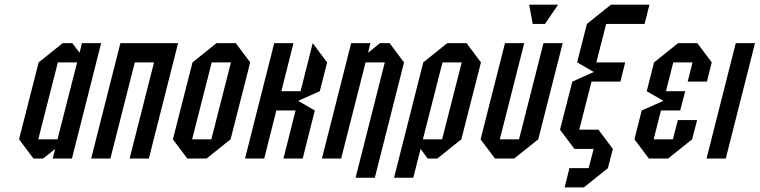

<svg xmlns="http://www.w3.org/2000/svg" viewBox="-20 -687 3292 832"><path d="M219.2 -41.7 166.7 0H125L62.5 -83.3L147.5 -416.7L251.7 -500H293.3L325 -458.3L335 -500H418.3L291.7 0H208.3ZM314.2 -416.7H230.8L145.8 -83.3H229.2Z M458.3 0H375L501.7 -500H751.7L625 0H541.7L647.5 -416.7H564.2Z M791.7 0 729.2 -83.3 814.2 -416.7 918.3 -500H1001.7L1064.2 -416.7L979.2 -83.3L875 0ZM812.5 -83.3H895.8L980.8 -416.7H897.5Z M1125 0H1041.7L1168.3 -500H1251.7L1199.2 -291.7H1282.5L1335 -500L1397.5 -416.7L1365.8 -291.7L1271.7 -250L1344.2 -208.3L1291.7 0H1208.3L1260.8 -208.3H1177.5Z M1458.3 0H1375L1501.7 -500H1585L1575 -458.3L1626.7 -500H1668.3L1730.8 -416.7L1604.2 83.3H1520.8L1647.5 -416.7H1564.2Z M1897.5 -416.7 1812.5 -83.3H1895.8L1980.8 -416.7ZM1918.3 -500H2001.7L2064.2 -416.7L1979.2 -83.3L1875 0H1833.3L1802.5 -41.7L1770.8 83.3H1687.5L1814.2 -416.7Z M2168.3 -500H2251.7L2145.8 -83.3H2229.2L2335 -500H2418.3L2312.5 -83.3L2208.3 0H2125L2062.5 -83.3ZM2288.3 -583.3 2273.3 -666.7H2398.3L2341.7 -583.3Z M2406.7 -125 2460 -333.3 2553.3 -375 2480.8 -416.7 2523.3 -583.3 2627.5 -666.7H2794.2L2773.3 -583.3H2606.7L2564.2 -416.7H2689.2L2668.3 -333.3H2543.3L2490 -125H2573.3L2635.8 -41.7L2614.2 41.7L2510 125H2426.7L2447.5 41.7H2530.8L2552.5 -41.7H2469.2Z M2979.2 -83.3 2875 0H2791.7L2729.2 -83.3L2760.8 -208.3L2855 -250L2782.5 -291.7L2814.2 -416.7L2918.3 -500H3001.7L3064.2 -416.7L3043.3 -333.3H2960L2980.8 -416.7H2897.5L2865.8 -291.7H2949.2L2927.5 -208.3H2844.2L2812.5 -83.3H2895.8L2917.5 -166.7H3000.8Z M3125 0H3041.7L3168.3 -500H3251.7Z"/></svg>

Font: Yulong
Style: Italic
Weight: 400
Italic angle: -14.25°
Designer: GGBotNet
Foundry: f0n7.com
Version: 1.00